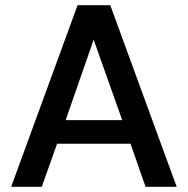

<svg xmlns="http://www.w3.org/2000/svg" viewBox="-20 -720 724 740"><path d="M23 0 279 -700H405L661 0H541L483 -166H200L141 0ZM233 -257H451L341 -567Z"/></svg>

Font: Rethink Sans SemiBold
Style: Regular
Weight: 600
Designer: The Rethink Sans project authors (Hans Thiessen). DM Sans designed by Colophon Foundry.
Foundry: Rethink Communications LLC
Version: Version 1.001